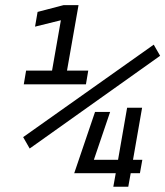

<svg xmlns="http://www.w3.org/2000/svg" viewBox="-20 -713 631 733"><path d="M412.6 0H469.7L479 -51.8H514.2L523.4 -103H487.8L522.5 -301.8H465.3L430.7 -103H338.4L400.4 -285.6H342.8L263.7 -52.7L262.7 -51.8H421.9ZM70.8 -391.1H308.1L316.9 -443.4H235.8L279.8 -693.4H222.7L123.5 -667.5L113.8 -611.3L212.4 -635.7L178.7 -443.4H79.6ZM93.3 -146 591.3 -500 566.9 -542.5 68.4 -189.5Z"/></svg>

Font: Cascadia Code NF Light
Style: Italic
Weight: 300
Italic angle: -10°
Monospace: yes
Designer: Aaron Bell
Foundry: Saja Typeworks
Version: Version 2404.023